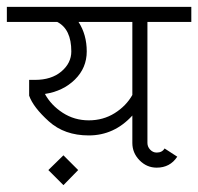

<svg xmlns="http://www.w3.org/2000/svg" viewBox="-36 -483 578 560"><path d="M149 57 105 13 149 -30 192 13ZM421 6Q392 6 371 -15.5Q350 -37 350 -66V-146Q297 -88 223 -88Q152 -88 106.5 -129Q61 -170 49 -204V-250H66Q114 -250 143 -274.5Q172 -299 172 -333Q172 -398 131 -419H-16V-463H522V-419H394V-66Q394 -55 402 -46.5Q410 -38 421 -38Q437 -38 444 -50L481 -26Q460 6 421 6ZM350 -206V-419H193Q217 -382 217 -333Q217 -285 182.5 -251Q148 -217 95 -209Q113 -176 147 -154Q181 -132 223 -132Q265 -132 298.5 -153Q332 -174 350 -206Z"/></svg>

Font: Bhavuka
Style: Regular
Weight: 400
Version: 2.94.0; ttfautohint (v1.2) -l 7 -r 28 -G 50 -x 13 -D deva -f